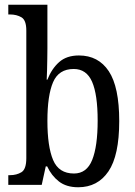

<svg xmlns="http://www.w3.org/2000/svg" viewBox="-20 -780 569 810"><path d="M310 10Q260 10 228.5 -14.5Q197 -39 179 -78H173L156 0H15V-41H22Q50 -41 70.5 -53.5Q91 -66 91 -113V-651Q91 -695 70.5 -707Q50 -719 22 -719H15V-760H180V-575Q180 -557 179.5 -532Q179 -507 178.5 -482.5Q178 -458 177 -444H180Q198 -490 229.5 -518Q261 -546 313 -546Q395 -546 439 -479.5Q483 -413 483 -269Q483 -124 437.5 -57Q392 10 310 10ZM292 -48Q346 -48 369 -105.5Q392 -163 392 -271Q392 -381 368.5 -435Q345 -489 291 -489Q228 -489 204 -433.5Q180 -378 180 -270Q180 -162 204 -105Q228 -48 292 -48Z"/></svg>

Font: Noto Serif Ethiopic Condensed
Style: Regular
Weight: 400
Width: 3
Designer: Monotype Design Team
Foundry: Monotype Imaging Inc.
Version: Version 2.102; ttfautohint (v1.8.4.7-5d5b)